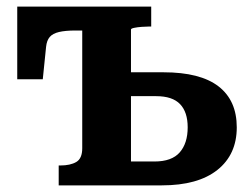

<svg xmlns="http://www.w3.org/2000/svg" viewBox="-20 -559 754 579"><path d="M375 -72H446Q498 -72 522 -99.5Q546 -127 546 -175Q546 -221 523 -245Q500 -269 451 -269H351V-341H473Q584 -341 639 -298.5Q694 -256 694 -175Q694 -93 635.5 -46.5Q577 0 468 0H157V-60H162Q192 -60 210 -70.5Q228 -81 228 -112V-539H436V-479H430Q420 -479 407 -478Q394 -477 384.5 -475Q375 -473 375 -470ZM304 -467H208Q177 -467 158 -462.5Q139 -458 130 -447.5Q121 -437 119 -418L109 -320H32V-539H304Z"/></svg>

Font: Roboto Serif SemiBold
Style: Regular
Weight: 600
Designer: Greg Gazdowicz
Foundry: Commercial Type
Version: Version 1.008